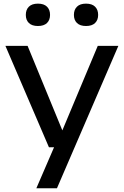

<svg xmlns="http://www.w3.org/2000/svg" viewBox="-20 -790 664 1030"><path d="M242.5 0 9 -544H128L314.5 -90.5L504.5 -544H615L285.5 220H175L270 0ZM441.5 -650.5Q409.5 -650.5 393 -666.5Q376.5 -682.5 376.5 -710Q376.5 -738 393 -754.2Q409.5 -770.5 441.5 -770.5Q473.5 -770.5 490 -754.2Q506.5 -738 506.5 -710Q506.5 -682.5 490 -666.5Q473.5 -650.5 441.5 -650.5ZM183.5 -650.5Q151.5 -650.5 135 -666.5Q118.5 -682.5 118.5 -710Q118.5 -738 135 -754.2Q151.5 -770.5 183.5 -770.5Q215.5 -770.5 232 -754.2Q248.5 -738 248.5 -710Q248.5 -682.5 232 -666.5Q215.5 -650.5 183.5 -650.5Z"/></svg>

Font: Encode Sans Exp Md
Style: Regular
Weight: 500
Width: 7
Designer: Multiple Designers
Foundry: Impallari Type
Version: Version 3.002; ttfautohint (v1.8.3) -l 8 -r 50 -G 200 -x 14 